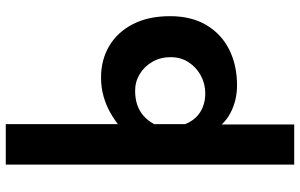

<svg xmlns="http://www.w3.org/2000/svg" viewBox="-207 -622 1039 665"><g transform="rotate(-90 312.5 -289.5)"><path d="M349 12Q323 12 298.5 6Q274 0 252.5 -11.5Q231 -23 214 -41V-85V210H75V-789H215V-362L204 -392Q227 -411 253 -426Q279 -441 310 -450Q341 -459 377 -459Q438 -459 486 -430.5Q534 -402 561.5 -348.5Q589 -295 589 -220Q589 -146 558 -94Q527 -42 473 -15Q419 12 349 12ZM321 -98Q355 -98 383.5 -113.5Q412 -129 429.5 -156Q447 -183 447 -218Q447 -253 431 -281Q415 -309 388.5 -325Q362 -341 331 -341Q303 -341 281.5 -333.5Q260 -326 243.5 -311.5Q227 -297 215 -275V-168Q223 -147 238 -131Q253 -115 274.5 -106.5Q296 -98 321 -98Z"/></g></svg>

Font: Josefin Sans Thin
Style: Bold
Weight: 700
Version: Version 2.000